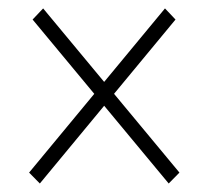

<svg xmlns="http://www.w3.org/2000/svg" viewBox="-20 -452 498 454"><path d="M74.2 -18.1 48.8 -43.9 370.1 -432.1 395 -405.8ZM378.9 -18.1 57.1 -405.8 82 -432.1 404.3 -43.9Z"/></svg>

Font: Roboto Condensed ExtraLight
Style: Regular
Weight: 250
Designer: Christian Robertson
Foundry: Google
Version: Version 3.008; 2023